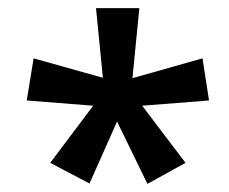

<svg xmlns="http://www.w3.org/2000/svg" viewBox="-20 -793 565 474"><path d="M324 -773 307 -600 480 -649 496 -545 331 -532 438 -391 344 -339 269 -493 201 -340 104 -391 210 -532 46 -545 63 -649 234 -601 217 -773Z"/></svg>

Font: Noto Sans Telugu ExtraCondensed SemiBold
Style: Regular
Weight: 600
Width: 2
Designer: Jelle Bosma - Monotype Design Team
Foundry: Monotype Imaging Inc.
Version: Version 2.005; ttfautohint (v1.8.4.7-5d5b)